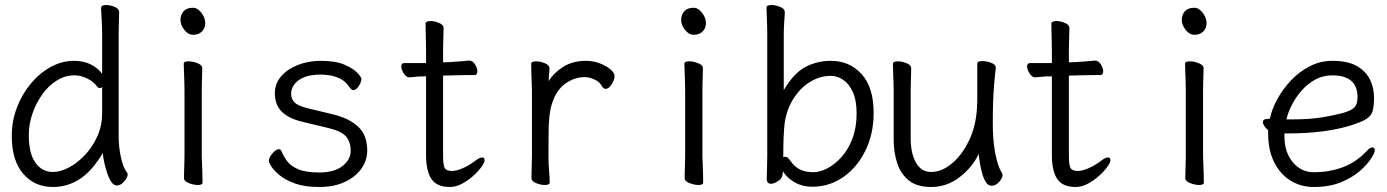

<svg xmlns="http://www.w3.org/2000/svg" viewBox="-20 -729 5540 767"><path d="M388 -593Q388 -624 386 -653Q384 -682 384 -699Q384 -704 390 -706.5Q396 -709 404 -709Q420 -709 438 -701.5Q456 -694 456 -681Q456 -669 455 -643.5Q454 -618 454 -592V-185Q454 -142 463 -100.5Q472 -59 488 -39Q490 -35 490 -32Q490 -20 476 -4Q462 12 446 12Q434 12 424 -3.5Q414 -19 407 -41Q400 -63 395.5 -84.5Q391 -106 391 -118Q348 -46 299 -14Q250 18 191 18Q118 18 72.5 -35Q27 -88 27 -186Q27 -245 47.5 -299Q68 -353 103 -395Q138 -437 182.5 -461.5Q227 -486 276 -486Q314 -486 343 -471.5Q372 -457 388 -434ZM388 -381Q384 -377 378 -377Q373 -377 369 -382Q354 -403 328.5 -415.5Q303 -428 277 -428Q240 -428 207 -407.5Q174 -387 149 -352Q124 -317 109.5 -275Q95 -233 95 -189Q95 -116 121.5 -79Q148 -42 191 -42Q222 -42 256.5 -60.5Q291 -79 321 -111.5Q351 -144 369.5 -186Q388 -228 388 -276Z M800 -636Q800 -617 787 -603.5Q774 -590 751 -590Q732 -590 716.5 -609.5Q701 -629 701 -650Q701 -670 713.5 -684Q726 -698 751 -698Q769 -698 784.5 -678Q800 -658 800 -636ZM717 -368Q717 -378 716.5 -399Q716 -420 715 -442Q714 -464 714 -475Q714 -484 733 -484Q750 -484 769 -476.5Q788 -469 788 -457Q788 -449 787.5 -432.5Q787 -416 786.5 -398Q786 -380 786 -368V-105Q786 -99 787 -78Q788 -57 788.5 -34Q789 -11 789 1Q789 10 770 10Q754 10 734.5 2.5Q715 -5 715 -17Q715 -25 715.5 -43.5Q716 -62 716.5 -80Q717 -98 717 -105Z M1190 -242Q1134 -255 1106 -282.5Q1078 -310 1078 -356Q1078 -395 1103 -424Q1128 -453 1170 -469.5Q1212 -486 1261 -486Q1321 -486 1356.5 -470.5Q1392 -455 1408 -437.5Q1424 -420 1424 -413Q1424 -407 1419.5 -396.5Q1415 -386 1407.5 -377.5Q1400 -369 1391 -369Q1385 -369 1375 -382Q1360 -405 1337.5 -415.5Q1315 -426 1294 -428.5Q1273 -431 1261 -431Q1203 -431 1173 -408.5Q1143 -386 1143 -354Q1143 -334 1156.5 -320Q1170 -306 1211 -296L1307 -273Q1372 -258 1409.5 -224Q1447 -190 1447 -128Q1447 -88 1423.5 -55Q1400 -22 1357 -2Q1314 18 1255 18Q1197 18 1158.5 4Q1120 -10 1097 -29Q1074 -48 1064 -64Q1054 -80 1054 -85Q1054 -100 1068.5 -116.5Q1083 -133 1094 -133Q1101 -133 1104 -126Q1112 -106 1126.5 -86Q1141 -66 1171 -53Q1201 -40 1255 -40Q1316 -40 1348.5 -66Q1381 -92 1381 -126Q1381 -161 1363 -183Q1345 -205 1290 -218Z M1682 -424H1678Q1656 -424 1643 -422.5Q1630 -421 1616 -420H1615Q1603 -420 1593 -435.5Q1583 -451 1583 -464Q1583 -477 1595 -477H1682V-528Q1682 -538 1681.5 -559Q1681 -580 1680.5 -602Q1680 -624 1680 -635Q1680 -640 1686 -642.5Q1692 -645 1700 -645Q1716 -645 1734 -637.5Q1752 -630 1752 -617Q1752 -609 1751.5 -592.5Q1751 -576 1750.5 -558Q1750 -540 1750 -528V-480L1778 -481Q1796 -482 1820 -484Q1844 -486 1854 -487H1855Q1868 -487 1877.5 -472Q1887 -457 1887 -444Q1887 -429 1875 -429Q1865 -429 1837 -429Q1809 -429 1789 -428L1750 -427V-108Q1750 -68 1757 -57Q1764 -46 1786 -46Q1803 -46 1828.5 -57Q1854 -68 1879 -87Q1896 -100 1906 -100Q1916 -100 1916 -89Q1916 -80 1903.5 -62.5Q1891 -45 1870.5 -26.5Q1850 -8 1825.5 5Q1801 18 1777 18Q1725 18 1703.5 -14Q1682 -46 1682 -110Z M2105 -367Q2105 -377 2104 -398Q2103 -419 2102.5 -441Q2102 -463 2102 -474Q2102 -484 2122 -484Q2138 -484 2156.5 -476.5Q2175 -469 2175 -456Q2175 -446 2173.5 -434Q2172 -422 2172 -405Q2192 -438 2230 -462Q2268 -486 2320 -486Q2350 -486 2376 -476Q2402 -466 2418.5 -452Q2435 -438 2435 -426Q2435 -410 2423.5 -392Q2412 -374 2399 -374Q2391 -374 2385 -384Q2375 -403 2353.5 -412Q2332 -421 2317 -421Q2275 -421 2238.5 -395Q2202 -369 2185 -315Q2178 -293 2175 -266Q2172 -239 2171.5 -201Q2171 -163 2171 -106Q2171 -75 2173.5 -46Q2176 -17 2176 0Q2176 10 2156 10Q2140 10 2121.5 2.5Q2103 -5 2103 -18Q2103 -26 2103.5 -44.5Q2104 -63 2104.5 -81Q2105 -99 2105 -106Z M2800 -636Q2800 -617 2787 -603.5Q2774 -590 2751 -590Q2732 -590 2716.5 -609.5Q2701 -629 2701 -650Q2701 -670 2713.5 -684Q2726 -698 2751 -698Q2769 -698 2784.5 -678Q2800 -658 2800 -636ZM2717 -368Q2717 -378 2716.5 -399Q2716 -420 2715 -442Q2714 -464 2714 -475Q2714 -484 2733 -484Q2750 -484 2769 -476.5Q2788 -469 2788 -457Q2788 -449 2787.5 -432.5Q2787 -416 2786.5 -398Q2786 -380 2786 -368V-105Q2786 -99 2787 -78Q2788 -57 2788.5 -34Q2789 -11 2789 1Q2789 10 2770 10Q2754 10 2734.5 2.5Q2715 -5 2715 -17Q2715 -25 2715.5 -43.5Q2716 -62 2716.5 -80Q2717 -98 2717 -105Z M3105 -26Q3103 -16 3088 -5.5Q3073 5 3060 5Q3043 5 3043 -15Q3043 -27 3044 -53.5Q3045 -80 3045 -106V-593Q3045 -624 3043.5 -653Q3042 -682 3042 -699Q3042 -709 3062 -709Q3078 -709 3096.5 -701.5Q3115 -694 3115 -681Q3115 -669 3113 -643.5Q3111 -618 3111 -592V-369Q3151 -437 3197.5 -461.5Q3244 -486 3299 -486Q3374 -486 3422 -433Q3470 -380 3470 -278Q3470 -194 3437 -127Q3404 -60 3348.5 -21.5Q3293 17 3225 17Q3186 17 3155.5 0Q3125 -17 3108 -44ZM3109 -101Q3113 -103 3116 -103Q3127 -103 3137 -87Q3157 -59 3180 -50Q3203 -41 3228 -41Q3255 -41 3285 -56.5Q3315 -72 3342 -102Q3369 -132 3385.5 -176Q3402 -220 3402 -276Q3402 -328 3387 -361Q3372 -394 3348.5 -410Q3325 -426 3299 -426Q3257 -426 3219.5 -404Q3182 -382 3155 -343Q3128 -304 3117 -253Q3114 -237 3112 -209Q3110 -181 3109.5 -152Q3109 -123 3109 -101Z M3958 -457Q3955 -439 3950.5 -381Q3946 -323 3946 -237Q3946 -229 3946.5 -205.5Q3947 -182 3950.5 -151Q3954 -120 3962 -89Q3970 -58 3984 -35Q3985 -33 3985 -29Q3985 -18 3971.5 -2.5Q3958 13 3941 13Q3928 13 3919 -0.5Q3910 -14 3904 -35Q3898 -56 3894.5 -77.5Q3891 -99 3890 -114Q3863 -59 3812.5 -20.5Q3762 18 3700 18Q3642 18 3609.5 -9Q3577 -36 3563.5 -79Q3550 -122 3550 -171V-368Q3550 -374 3549.5 -395Q3549 -416 3548 -439.5Q3547 -463 3547 -474Q3547 -484 3567 -484Q3583 -484 3601.5 -476.5Q3620 -469 3620 -456Q3620 -448 3619.5 -431.5Q3619 -415 3618.5 -397.5Q3618 -380 3618 -368V-175Q3618 -117 3639 -79.5Q3660 -42 3700 -42Q3741 -42 3781.5 -75Q3822 -108 3850.5 -166.5Q3879 -225 3883 -301Q3884 -317 3884 -342.5Q3884 -368 3884 -395V-475Q3884 -485 3905 -485Q3922 -485 3940 -478Q3958 -471 3958 -459Z M4182 -424H4178Q4156 -424 4143 -422.5Q4130 -421 4116 -420H4115Q4103 -420 4093 -435.5Q4083 -451 4083 -464Q4083 -477 4095 -477H4182V-528Q4182 -538 4181.5 -559Q4181 -580 4180.5 -602Q4180 -624 4180 -635Q4180 -640 4186 -642.5Q4192 -645 4200 -645Q4216 -645 4234 -637.5Q4252 -630 4252 -617Q4252 -609 4251.5 -592.5Q4251 -576 4250.5 -558Q4250 -540 4250 -528V-480L4278 -481Q4296 -482 4320 -484Q4344 -486 4354 -487H4355Q4368 -487 4377.5 -472Q4387 -457 4387 -444Q4387 -429 4375 -429Q4365 -429 4337 -429Q4309 -429 4289 -428L4250 -427V-108Q4250 -68 4257 -57Q4264 -46 4286 -46Q4303 -46 4328.5 -57Q4354 -68 4379 -87Q4396 -100 4406 -100Q4416 -100 4416 -89Q4416 -80 4403.5 -62.5Q4391 -45 4370.5 -26.5Q4350 -8 4325.5 5Q4301 18 4277 18Q4225 18 4203.5 -14Q4182 -46 4182 -110Z M4800 -636Q4800 -617 4787 -603.5Q4774 -590 4751 -590Q4732 -590 4716.5 -609.5Q4701 -629 4701 -650Q4701 -670 4713.5 -684Q4726 -698 4751 -698Q4769 -698 4784.5 -678Q4800 -658 4800 -636ZM4717 -368Q4717 -378 4716.5 -399Q4716 -420 4715 -442Q4714 -464 4714 -475Q4714 -484 4733 -484Q4750 -484 4769 -476.5Q4788 -469 4788 -457Q4788 -449 4787.5 -432.5Q4787 -416 4786.5 -398Q4786 -380 4786 -368V-105Q4786 -99 4787 -78Q4788 -57 4788.5 -34Q4789 -11 4789 1Q4789 10 4770 10Q4754 10 4734.5 2.5Q4715 -5 4715 -17Q4715 -25 4715.5 -43.5Q4716 -62 4716.5 -80Q4717 -98 4717 -105Z M5111 -196V-186Q5111 -121 5144.5 -81Q5178 -41 5228 -41Q5292 -41 5345.5 -61.5Q5399 -82 5439 -125Q5446 -133 5452 -136.5Q5458 -140 5462 -140Q5472 -140 5472 -128Q5472 -119 5457.5 -96Q5443 -73 5413 -46.5Q5383 -20 5337 -1Q5291 18 5228 18Q5177 18 5135.5 -7.5Q5094 -33 5070 -81Q5046 -129 5046 -195V-209Q5037 -216 5031 -225Q5025 -234 5025 -241Q5025 -254 5044 -254Q5045 -254 5048.5 -254.5Q5052 -255 5053 -255Q5060 -291 5081.5 -331Q5103 -371 5136 -406.5Q5169 -442 5211.5 -464Q5254 -486 5303 -486Q5365 -486 5401.5 -464.5Q5438 -443 5453.5 -409.5Q5469 -376 5469 -340Q5469 -306 5463.5 -286Q5458 -266 5438 -253.5Q5418 -241 5373 -227Q5328 -213 5265.5 -204.5Q5203 -196 5124 -196ZM5139 -252Q5213 -252 5263 -260.5Q5313 -269 5346 -278Q5382 -289 5392.5 -302Q5403 -315 5403 -341Q5403 -428 5302 -428Q5265 -428 5234 -411Q5203 -394 5179.5 -367Q5156 -340 5140.5 -309.5Q5125 -279 5119 -252Z"/></svg>

Font: Moon Stars Kai HW
Style: Regular
Weight: 400
Designer: GuiWonder
Version: Version 1.101